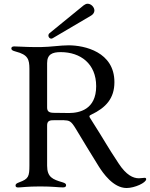

<svg xmlns="http://www.w3.org/2000/svg" viewBox="-20 -973 785 1002"><path d="M640.6 8.2C682.5 8.2 742.9 -19.2 742.9 -38C742.9 -41.9 740.8 -45.1 734.7 -45.1C728.3 -45.1 716.3 -42.6 704.9 -42.6C674.7 -42.6 638.8 -59.3 599.1 -120C530.2 -224.4 539.4 -217 452.8 -353C449.2 -358.3 446.4 -362.9 446.7 -366.1C446.7 -369.7 451.3 -372.5 456 -374.6C532.7 -410.9 577.1 -459.5 577.1 -544.4C577.1 -702.4 420.8 -736.5 338.1 -736.5C294 -736.5 246.1 -728 192.1 -727.3H162.6C106.5 -727.6 77.8 -730.8 54.3 -730.8C44.4 -730.8 39.4 -726.9 39.1 -720.5C39.4 -712.4 44 -708.8 62.5 -703.8C126.4 -687.5 133.2 -662.6 133.5 -614V-110.4C133.5 -51.8 128.6 -39.4 81.3 -22C65 -16 61.1 -11.7 61.1 -5C61.1 1.8 65.3 5.3 74.2 5.3C92.3 5.3 119 0 189.6 0C257.5 0 282 5 308.9 5C321 5 324.9 0.4 324.9 -6.4C324.9 -12.4 321.4 -17.4 306.1 -21.7C255.3 -36.6 225.9 -47.9 225.9 -108.3V-318.2C225.9 -338.4 235.1 -345.2 255.7 -345.5C275.6 -345.9 296.5 -346.2 310 -345.9C342 -344.1 349.8 -343.8 376.1 -300.1C394.9 -268.8 478 -131.4 496.4 -103C516.7 -71.4 570.3 8.2 640.6 8.2ZM225.9 -412.3V-643.5C225.9 -690 253.6 -701 296.9 -701C399.9 -701 481.9 -640.6 481.9 -523.1C481.9 -400.9 393.8 -383.5 340.9 -383.2C313.2 -383.2 287.3 -383.5 259.6 -384.2C235.1 -384.9 225.9 -392 225.9 -412.3ZM232.6 -787.3C232.6 -778.8 239.3 -771.3 247.5 -771.3C250 -771.3 252.5 -772.4 255.3 -773.8L455.6 -891.7C467.3 -898.8 472.3 -908.4 472.7 -918C472.7 -935.4 455.6 -953.5 437.5 -953.5C430.4 -953.5 424 -950.6 417.3 -945.7L239.7 -800.8C234.4 -796.9 232.6 -791.9 232.6 -787.3Z"/></svg>

Font: Margiela Serif Text
Style: Regular
Weight: 400
Designer: Andreas Faust, Stefan Endress
Version: Version 1.002;FEAKit 1.0